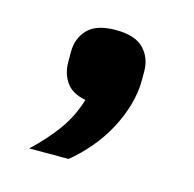

<svg xmlns="http://www.w3.org/2000/svg" viewBox="-56 -718 405 400"><g transform="rotate(15 146.0 -518.5)"><path d="M149 -661Q191 -661 209.5 -641.5Q228 -622 228 -593V-574Q228 -547 220 -519.5Q212 -492 198 -466Q184 -440 164.5 -417Q145 -394 123 -376H38Q70 -406 92 -436.5Q114 -467 125 -504Q96 -509 83 -527.5Q70 -546 70 -571V-593Q70 -622 88.5 -641.5Q107 -661 149 -661Z"/></g></svg>

Font: IBM Plex Sans Hebrew SmBld
Style: Regular
Weight: 600
Designer: Mike Abbink, Paul van der Laan, Pieter van Rosmalen, Yanek Iontef
Foundry: Bold Monday
Version: Version 1.3